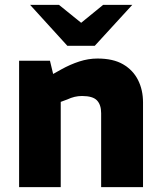

<svg xmlns="http://www.w3.org/2000/svg" viewBox="-20 -764 656 784"><path d="M58 0V-516H184L197 -462L231 -481Q267 -501 304 -513Q341 -525 378 -525Q442 -525 482.5 -501.5Q523 -478 543.5 -437.5Q564 -397 564 -346V0H393V-302Q393 -336 376 -354Q359 -372 315 -372Q299 -372 284.5 -368.5Q270 -365 255 -358L228 -348V0ZM255 -577 287 -651 401 -744H520L367 -577ZM255 -577 103 -744H221L336 -651L367 -577Z"/></svg>

Font: REM
Style: Bold
Weight: 700
Designer: Octavio Pardo
Foundry: Ashler Design
Version: Version 1.005;gftools[0.9.28]